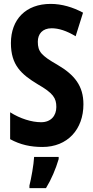

<svg xmlns="http://www.w3.org/2000/svg" viewBox="-20 -744 478 985"><path d="M408 -209C408 -303 363 -360 274 -412C192 -459 174 -479 174 -530C174 -570 198 -599 245 -599C281 -599 322 -586 368 -558L406 -679C354 -707 297 -724 240 -724C112 -724 36 -644 36 -523C36 -410 89 -363 173 -312C253 -266 269 -241 269 -195C269 -151 242 -117 191 -117C143 -117 84 -135 32 -168V-30C85 -1 138 10 198 10C326 10 408 -80 408 -209ZM281 72V61H155C153 101 140 173 131 208V221H216C243 177 266 123 281 72Z"/></svg>

Font: Noto Sans Myanmar UI ExtraCondensed
Style: Bold
Weight: 700
Width: 2
Designer: Monotype Design Team
Foundry: Monotype Imaging Inc.
Version: Version 2.103